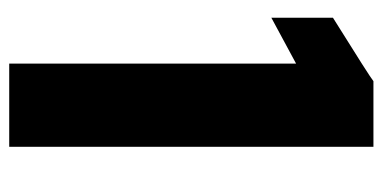

<svg xmlns="http://www.w3.org/2000/svg" viewBox="-232 -618 850 427"><g transform="rotate(90 193.5 -405.0)"><path d="M122 0V-638Q85 -618 20 -583V-720Q153 -803 161 -810H307V0Z"/></g></svg>

Font: Oswald Heavy
Style: Regular
Weight: 400
Designer: Vernon Adams
Foundry: Vernon Adams
Version: Version 4.101